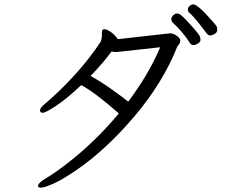

<svg xmlns="http://www.w3.org/2000/svg" viewBox="-20 -826 1040 882"><path d="M868 -806Q859 -806 851 -798.5Q843 -791 843 -782.5Q843 -774 849 -768Q867 -753 894.5 -718Q922 -683 929 -673Q936 -663 945 -663Q954 -663 966 -670Q978 -677 978 -688.5Q978 -700 975 -705Q972 -710 959 -725Q889 -806 868 -806ZM852 -629Q858 -619 868 -619Q878 -619 889.5 -626Q901 -633 901 -643.5Q901 -654 896.5 -662Q892 -670 874.5 -690.5Q857 -711 838.5 -730.5Q820 -750 811 -757Q802 -764 793 -764Q784 -764 775.5 -755.5Q767 -747 767 -738Q767 -729 772 -724Q822 -677 852 -629ZM521 -646Q510 -664 490.5 -678Q471 -692 459.5 -692Q448 -692 448 -677V-658Q445 -640 443 -635Q342 -482 181 -344Q164 -330 164 -319Q164 -308 176.5 -308Q189 -308 236.5 -339Q284 -370 353 -435Q413 -404 526 -305Q416 -173 286 -73Q230 -30 192.5 -8Q155 14 155 28V31Q157 36 170 36Q183 36 223.5 18.5Q264 1 330 -44Q466 -137 597 -291Q728 -445 794 -611Q796 -615 799 -618Q802 -621 804 -625Q806 -629 807 -632Q808 -635 808 -642Q808 -649 792.5 -661Q777 -673 761 -673ZM716 -609Q663 -484 569 -359Q549 -376 495.5 -414Q442 -452 396 -477Q454 -537 493 -590Q501 -587 509 -587H516Z"/></svg>

Font: LXGW WenKai Mono TC
Style: Regular
Weight: 400
Designer: LXGW / Fontworks Inc.
Foundry: LXGW / Fontworks Inc.
Version: Version 1.330